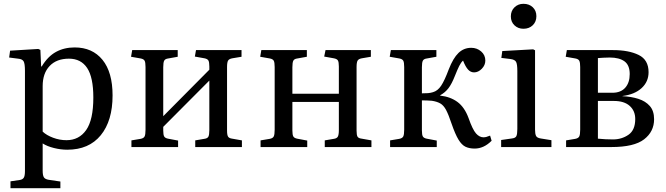

<svg xmlns="http://www.w3.org/2000/svg" viewBox="-20 -772 3498 1008"><path d="M35 216V180L83 173Q98 171 104.5 161.5Q111 152 111 126V-400Q111 -438 104 -450Q97 -462 75 -464L28 -470L33 -506L181 -515L192 -510L196 -423H199Q231 -476 274 -499.5Q317 -523 372 -523Q465 -523 518 -458Q571 -393 571 -271Q571 -138 509 -62Q447 14 333 14Q299 14 263 5Q227 -4 204 -19V124Q204 149 210.5 159Q217 169 236 172L297 181V216ZM329 -36Q395 -36 432.5 -89.5Q470 -143 470 -260Q470 -366 437.5 -415Q405 -464 342 -464Q277 -464 240.5 -425.5Q204 -387 204 -320V-81Q224 -62 258.5 -49Q293 -36 329 -36Z M670 0V-35L718 -43Q734 -46 739 -55.5Q744 -65 744 -91V-420Q744 -445 739 -453.5Q734 -462 719 -465L668 -474L674 -509H913V-474L863 -465Q847 -463 842 -453.5Q837 -444 837 -419V-162L1079 -406V-423Q1079 -446 1074 -454.5Q1069 -463 1053 -466L1003 -475L1009 -509H1248V-474L1200 -466Q1183 -463 1177.5 -454Q1172 -445 1172 -420V-86Q1172 -63 1177.5 -54.5Q1183 -46 1199 -44L1250 -35V0H1005V-35L1052 -43Q1069 -45 1074 -54.5Q1079 -64 1079 -89V-349L837 -106V-87Q837 -64 842 -55.5Q847 -47 862 -44L915 -34V0Z M1348 0V-35L1396 -43Q1412 -46 1417 -55.5Q1422 -65 1422 -91V-420Q1422 -445 1417 -453.5Q1412 -462 1397 -465L1346 -474L1352 -509H1591V-474L1541 -465Q1525 -463 1520 -453.5Q1515 -444 1515 -419V-280H1759V-423Q1759 -446 1754 -454.5Q1749 -463 1732 -466L1682 -475L1689 -509H1927V-474L1880 -466Q1863 -463 1857.5 -454Q1852 -445 1852 -420V-86Q1852 -63 1857 -54.5Q1862 -46 1879 -44L1930 -35V0H1685V-35L1732 -43Q1748 -45 1753.5 -54.5Q1759 -64 1759 -89V-237H1515V-87Q1515 -64 1520 -55.5Q1525 -47 1540 -44L1593 -34V0Z M2472 8Q2444 8 2424 -1.5Q2404 -11 2387 -39Q2370 -67 2351 -122Q2335 -170 2322 -194.5Q2309 -219 2291.5 -229Q2274 -239 2247 -243Q2235 -244 2222 -244.5Q2209 -245 2195 -245V-87Q2195 -64 2200 -55.5Q2205 -47 2220 -44L2273 -34V0H2028V-35L2076 -43Q2092 -46 2097 -55.5Q2102 -65 2102 -91V-420Q2102 -445 2097 -453.5Q2092 -462 2077 -465L2026 -474L2032 -509H2271V-474L2221 -465Q2205 -463 2200 -453.5Q2195 -444 2195 -419V-282Q2214 -282 2227 -283Q2240 -284 2253 -288Q2278 -295 2296 -322Q2314 -349 2336 -408Q2359 -467 2387 -494Q2415 -521 2454 -521Q2484 -521 2506 -502Q2528 -483 2528 -454Q2528 -430 2509.5 -411Q2491 -392 2469 -392Q2451 -392 2437.5 -406.5Q2424 -421 2411 -454Q2400 -444 2391 -426Q2382 -408 2368 -373Q2352 -332 2334.5 -309Q2317 -286 2291 -272V-270Q2345 -264 2382 -236.5Q2419 -209 2440 -152Q2461 -92 2479 -71.5Q2497 -51 2519 -51Q2525 -51 2531.5 -52.5Q2538 -54 2553 -60L2561 -33Q2520 8 2472 8Z M2728 -621Q2700 -621 2681 -639Q2662 -657 2662 -686Q2662 -715 2681 -733.5Q2700 -752 2728 -752Q2758 -752 2777 -734Q2796 -716 2796 -687Q2796 -658 2777 -639.5Q2758 -621 2728 -621ZM2611 0V-37L2667 -45Q2686 -47 2691 -57.5Q2696 -68 2696 -95V-399Q2696 -435 2689.5 -447Q2683 -459 2661 -462L2612 -468L2617 -504L2779 -513L2789 -508V-91Q2789 -70 2794 -59Q2799 -48 2819 -45L2875 -36V0Z M2952 0V-35L3000 -43Q3016 -46 3021 -55.5Q3026 -65 3026 -91V-420Q3026 -443 3021.5 -452.5Q3017 -462 3001 -465L2950 -474L2956 -509H3198Q3281 -509 3333 -483.5Q3385 -458 3385 -393Q3385 -343 3348.5 -309.5Q3312 -276 3248 -268V-267Q3294 -265 3331.5 -253Q3369 -241 3391.5 -215.5Q3414 -190 3414 -146Q3414 -81 3361.5 -40.5Q3309 0 3190 0ZM3119 -285H3195Q3239 -285 3262.5 -311.5Q3286 -338 3286 -383Q3286 -430 3258.5 -450Q3231 -470 3181 -470Q3165 -470 3148 -469Q3131 -468 3119 -467ZM3198 -40Q3244 -40 3279.5 -64.5Q3315 -89 3315 -147Q3315 -190 3286 -216Q3257 -242 3203 -242H3119V-44Q3139 -42 3159 -41Q3179 -40 3198 -40Z"/></svg>

Font: Literata 36pt
Style: Regular
Weight: 400
Designer: Latin by Veronika Burian and Jose Scaglione. Greek by Irene Vlachou. Cyrillic by Vera Evstafieva.
Foundry: TypeTogether
Version: Version 3.002